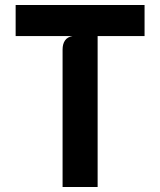

<svg xmlns="http://www.w3.org/2000/svg" viewBox="-20 -747 640 767"><path d="M230 0V-549Q230 -571.5 239.8 -585.5Q249.5 -599.5 270 -603H42.5V-727H557.5V-603H370V0Z"/></svg>

Font: Spline Sans Mono SemiBold
Style: Regular
Weight: 600
Monospace: yes
Version: Version 1.004